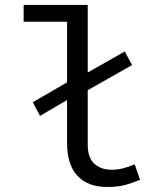

<svg xmlns="http://www.w3.org/2000/svg" viewBox="-20 -732 640 764"><path d="M139.3 -270.9 110.4 -325.1 251.1 -406.8 315.7 -435.8 476.5 -527.2 505.5 -473 315.7 -365.5 251.1 -336.6ZM406.8 12Q329.6 12 288.2 -32.4Q246.9 -76.8 246.9 -163V-645.4H74.1V-712.4H329.1V-157Q329.1 -104.5 355.2 -80.5Q381.3 -56.5 425 -56.5Q446 -56.5 468.4 -61.9Q490.8 -67.3 516 -78.1L537.2 -16.5Q503.5 -2.6 475.2 4.7Q447 12 406.8 12Z"/></svg>

Font: Source Code Pro ExtraLight
Style: Regular
Weight: 200
Monospace: yes
Designer: Paul D. Hunt, Teo Tuominen
Foundry: Adobe
Version: Version 1.026;hotconv 1.1.0;makeotfexe 2.6.0